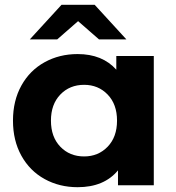

<svg xmlns="http://www.w3.org/2000/svg" viewBox="-20 -771 732 799"><path d="M620 -538V0H471V-62Q413 8 303 8Q227 8 165.5 -26Q104 -60 69 -123Q34 -186 34 -269Q34 -352 69 -415Q104 -478 165.5 -512Q227 -546 303 -546Q406 -546 464 -481V-538ZM467 -269Q467 -337 428 -377.5Q389 -418 330 -418Q270 -418 231 -377.5Q192 -337 192 -269Q192 -201 231 -160.5Q270 -120 330 -120Q389 -120 428 -160.5Q467 -201 467 -269ZM392 -607 305 -683 218 -607H104L236 -751H374L506 -607Z"/></svg>

Font: Idrija
Style: Bold
Weight: 700
Designer: Julieta Ulanovsky
Foundry: Julieta Ulanovsky
Version: Version 7.200